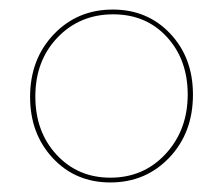

<svg xmlns="http://www.w3.org/2000/svg" viewBox="-20 -685 467 402"><path d="M211 -303Q138 -303 90.5 -354Q43 -405 43 -482Q43 -561 92.5 -613Q142 -665 216 -665Q289 -665 336.5 -614.5Q384 -564 384 -487Q384 -407 334.5 -355Q285 -303 211 -303ZM211 -313Q281 -313 327 -363Q373 -413 373 -487Q373 -560 329.5 -607.5Q286 -655 217 -655Q147 -655 100.5 -606.5Q54 -558 54 -483Q54 -409 98.5 -361Q143 -313 211 -313Z"/></svg>

Font: EauTest Hairline
Style: Regular
Weight: 250
Designer: Christian Thalmann (Catharsis Fonts)
Version: Version 0.001;PS 000.001;hotconv 1.0.88;makeotf.lib2.5.64775